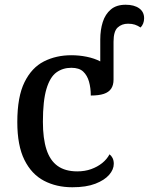

<svg xmlns="http://www.w3.org/2000/svg" viewBox="-20 -780 628 810"><path d="M285 10Q218 10 165.5 -17.5Q113 -45 83 -105.5Q53 -166 53 -265Q53 -372 83.5 -433.5Q114 -495 165.5 -521Q217 -547 281 -547Q314 -547 346 -540.5Q378 -534 403 -521V-613Q403 -654 413.5 -687Q424 -720 447.5 -740Q471 -760 510 -760Q546 -760 567 -745Q588 -730 588 -703Q588 -691 584 -681Q580 -671 573 -664Q561 -672 549 -676Q537 -680 520 -680Q494 -680 476.5 -664Q459 -648 459 -604V-444Q459 -421 449 -406Q439 -391 418 -384Q397 -377 363 -377Q363 -409 355.5 -435.5Q348 -462 331 -478Q314 -494 281 -494Q245 -494 218 -474.5Q191 -455 176 -405Q161 -355 161 -266Q161 -196 176 -149.5Q191 -103 223 -80Q255 -57 306 -57Q338 -57 364.5 -66.5Q391 -76 411 -92Q431 -108 442 -129Q450 -123 455 -113Q460 -103 460 -89Q460 -65 440.5 -42.5Q421 -20 382.5 -5Q344 10 285 10Z"/></svg>

Font: ET Text
Style: Regular
Weight: 470
Designer: Monotype Design Team
Foundry: Monotype Imaging Inc.
Version: Version 2.009